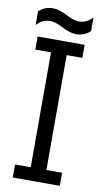

<svg xmlns="http://www.w3.org/2000/svg" viewBox="-91 -852 478 894"><g transform="rotate(10 148.0 -404.5)"><path d="M37 -61.7H111.1V-604.9H37V-666.7H259.3V-604.9H185.2V-61.7H259.3V0H37ZM18.5 -719.8V-782.7Q46.9 -808.6 85.2 -808.6Q116 -808.6 159.3 -785.2Q191.4 -769.1 213.6 -769.1Q250.6 -769.1 275.3 -797.5H277.8V-734.6Q249.4 -708.6 211.1 -708.6Q180.2 -708.6 137 -732.1Q104.9 -748.1 82.7 -748.1Q45.7 -748.1 21 -719.8Z"/></g></svg>

Font: Slabo 27px
Style: Regular
Weight: 400
Version: Version 1.02 Build 003a